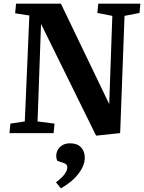

<svg xmlns="http://www.w3.org/2000/svg" viewBox="-20 -730 790 1053"><path d="M579 -159 596 -643 514 -659 519 -710H750L745 -659L663 -643L639 0L507 14L205 -599L186 -64L279 -52L274 0H32L37 -52L116 -64L141 -645L63 -657L68 -710H314ZM314 303 287 270Q320 245 334.5 225Q349 205 349 187Q349 179 345 173.5Q341 168 329 164L294 152Q285 130 290.5 108Q296 86 315 71Q334 56 364 56Q404 56 424.5 78Q445 100 445 135Q445 177 410.5 222.5Q376 268 314 303Z"/></svg>

Font: Literata 36pt
Style: Bold Italic
Weight: 700
Italic angle: -2°
Designer: Latin by Veronika Burian and Jose Scaglione. Greek by Irene Vlachou. Cyrillic by Vera Evstafieva
Foundry: TypeTogether
Version: Version 3.002